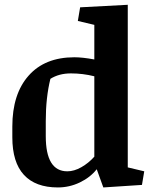

<svg xmlns="http://www.w3.org/2000/svg" viewBox="-20 -783 646 813"><path d="M379.4 -460Q330.6 -472.2 280.3 -472.2Q230 -472.2 193.4 -449.2Q173.8 -370.1 173.8 -270V-206.5Q173.8 -57.6 265.1 -57.6Q293.9 -57.6 324.5 -75Q355 -92.3 379.4 -119.6ZM294.9 -540.5Q329.6 -540.5 379.4 -531.2V-677.7L309.6 -694.3L319.3 -752L521 -762.7V-74.2L590.8 -57.6L581.1 0L417.5 10.7L389.6 -66.4Q362.3 -31.7 318.1 -10.5Q273.9 10.7 225.1 10.7Q130.4 10.7 81.3 -42.5Q32.2 -95.7 32.2 -201.7V-247.1Q32.2 -384.8 101.1 -462.6Q169.9 -540.5 294.9 -540.5Z"/></svg>

Font: NoticiaText-Bold
Style: Bold
Weight: 700
Designer: JM Sole
Foundry: JM Sole
Version: Version 1.003